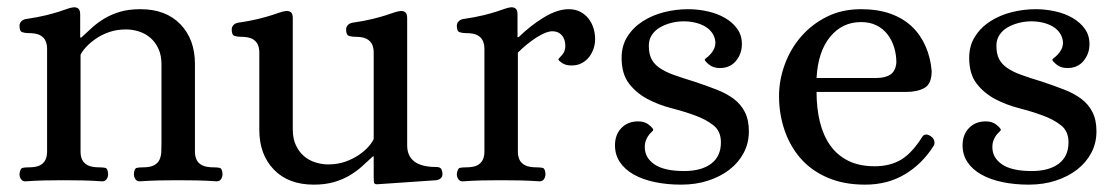

<svg xmlns="http://www.w3.org/2000/svg" viewBox="-20 -490 3042 522"><path d="M198 -388H201Q216 -402 231 -415.5Q246 -429 264.5 -440Q283 -451 306.5 -458Q330 -465 362 -465Q431 -465 470.5 -424Q510 -383 510 -316V-103Q510 -90 510 -77.5Q510 -65 514.5 -55.5Q519 -46 530 -40.5Q541 -35 562 -35Q571 -35 577.5 -33.5Q584 -32 585 -17Q585 -9 581 -3Q577 3 569 3Q540 1 515.5 0.5Q491 0 464 0Q437 0 413 0.5Q389 1 360 3Q352 3 348 -3Q344 -9 344 -17Q345 -32 351.5 -33.5Q358 -35 367 -35Q388 -35 398.5 -40.5Q409 -46 413.5 -55.5Q418 -65 418.5 -77.5Q419 -90 419 -103V-315Q419 -340 410.5 -358Q402 -376 388.5 -387.5Q375 -399 357.5 -404.5Q340 -410 323 -410Q297 -410 276 -402.5Q255 -395 239.5 -384Q224 -373 213.5 -361.5Q203 -350 199 -341V-103Q199 -90 199 -77.5Q199 -65 203.5 -55.5Q208 -46 219 -40.5Q230 -35 251 -35Q260 -35 266.5 -33.5Q273 -32 274 -17Q274 -9 270 -3Q266 3 258 3Q229 1 204.5 0.5Q180 0 153 0Q126 0 102 0.5Q78 1 49 3Q41 3 37 -3Q33 -9 33 -17Q35 -32 41 -33.5Q47 -35 57 -35Q78 -35 88.5 -40.5Q99 -46 103.5 -55.5Q108 -65 108 -77.5Q108 -90 108 -103V-332Q108 -345 108 -357.5Q108 -370 103.5 -379.5Q99 -389 88.5 -394.5Q78 -400 57 -400Q48 -400 40.5 -402.5Q33 -405 33 -420Q33 -426 37 -431Q41 -436 49 -438Q83 -443 105 -448.5Q127 -454 141 -458.5Q155 -463 163 -466Q171 -469 179 -470Q187 -471 192.5 -467Q198 -463 198 -451Z M1087 -95Q1087 -36 1166 -36Q1177 -36 1180 -30Q1183 -24 1183 -17Q1183 -3 1166 0L1005 11Q997 11 996.5 5Q996 -1 996 -9V-65H994Q979 -51 964 -37.5Q949 -24 930.5 -13Q912 -2 888 5Q864 12 833 12Q764 12 724.5 -29Q685 -70 685 -137V-322Q685 -335 685 -347.5Q685 -360 680.5 -369.5Q676 -379 665.5 -384.5Q655 -390 634 -390Q625 -390 617.5 -392.5Q610 -395 610 -410Q610 -416 614 -421Q618 -426 626 -428Q660 -433 682 -438.5Q704 -444 718 -448.5Q732 -453 740.5 -456Q749 -459 757 -460Q765 -461 770.5 -457Q776 -453 776 -441V-138Q776 -113 784.5 -95Q793 -77 806.5 -65.5Q820 -54 837.5 -48.5Q855 -43 872 -43Q898 -43 919 -50.5Q940 -58 956 -69Q972 -80 982 -91.5Q992 -103 996 -112V-322Q996 -335 996 -347.5Q996 -360 991.5 -369.5Q987 -379 976.5 -384.5Q966 -390 945 -390Q936 -390 928.5 -392.5Q921 -395 921 -410Q921 -416 925 -421Q929 -426 937 -428Q971 -433 993 -438.5Q1015 -444 1029 -448.5Q1043 -453 1051.5 -456Q1060 -459 1068 -460Q1076 -461 1081.5 -457Q1087 -453 1087 -441Z M1297 -332Q1297 -345 1297 -357.5Q1297 -370 1292.5 -379.5Q1288 -389 1277.5 -394.5Q1267 -400 1246 -400Q1237 -400 1229.5 -402.5Q1222 -405 1222 -420Q1222 -426 1226 -431Q1230 -436 1238 -438Q1272 -443 1294 -448.5Q1316 -454 1330 -458.5Q1344 -463 1352 -466Q1360 -469 1368 -470Q1376 -471 1381.5 -467Q1387 -463 1387 -451V-389H1390Q1424 -422 1460 -443.5Q1496 -465 1526 -465Q1544 -465 1557.5 -458Q1571 -451 1580 -439.5Q1589 -428 1593.5 -413.5Q1598 -399 1598 -384Q1598 -371 1594 -358.5Q1590 -346 1582 -335.5Q1574 -325 1562 -318.5Q1550 -312 1534 -312Q1518 -312 1508.5 -318.5Q1499 -325 1498 -328Q1498 -330 1507.5 -340Q1517 -350 1517 -365Q1517 -383 1507.5 -394Q1498 -405 1482 -405Q1465 -405 1438.5 -388Q1412 -371 1388 -347V-103Q1388 -90 1388 -77.5Q1388 -65 1392.5 -55.5Q1397 -46 1408 -40.5Q1419 -35 1440 -35Q1449 -35 1455.5 -33.5Q1462 -32 1463 -17Q1463 -9 1459 -3Q1455 3 1447 3Q1418 1 1393.5 0.5Q1369 0 1342 0Q1315 0 1291 0.5Q1267 1 1238 3Q1230 3 1226 -3Q1222 -9 1222 -17Q1224 -32 1230 -33.5Q1236 -35 1246 -35Q1267 -35 1277.5 -40.5Q1288 -46 1292.5 -55.5Q1297 -65 1297 -77.5Q1297 -90 1297 -103Z M1832 12Q1793 12 1760 5Q1727 -2 1703 -15.5Q1679 -29 1665.5 -49Q1652 -69 1652 -95Q1652 -124 1669.5 -142Q1687 -160 1715 -160Q1733 -160 1744.5 -150.5Q1756 -141 1756 -137Q1756 -135 1752.5 -132Q1749 -129 1744.5 -123.5Q1740 -118 1736.5 -109.5Q1733 -101 1733 -90Q1733 -61 1759.5 -43Q1786 -25 1840 -25Q1887 -25 1913.5 -45Q1940 -65 1940 -103Q1940 -133 1920 -149Q1900 -165 1870 -176Q1840 -187 1805 -196Q1770 -205 1740 -221Q1710 -237 1690 -263Q1670 -289 1670 -333Q1670 -366 1686 -391Q1702 -416 1728 -432.5Q1754 -449 1786 -457Q1818 -465 1851 -465Q1878 -465 1904.5 -459Q1931 -453 1951.5 -441Q1972 -429 1984.5 -411.5Q1997 -394 1997 -370Q1997 -344 1981 -324.5Q1965 -305 1937 -305Q1919 -305 1907.5 -314.5Q1896 -324 1896 -328Q1896 -329 1900.5 -332.5Q1905 -336 1910.5 -341.5Q1916 -347 1920.5 -355.5Q1925 -364 1925 -375Q1924 -389 1916.5 -400Q1909 -411 1897 -418Q1885 -425 1870 -428.5Q1855 -432 1839 -432Q1821 -432 1804 -427.5Q1787 -423 1773.5 -415Q1760 -407 1752 -394.5Q1744 -382 1744 -366Q1744 -344 1751 -330Q1758 -316 1773 -305.5Q1788 -295 1811.5 -286.5Q1835 -278 1868 -268Q1901 -257 1928 -246.5Q1955 -236 1974.5 -221.5Q1994 -207 2005 -185.5Q2016 -164 2016 -133Q2016 -101 2002 -74.5Q1988 -48 1963.5 -29Q1939 -10 1905.5 1Q1872 12 1832 12Z M2363 -278Q2387 -278 2401 -287.5Q2415 -297 2417 -320Q2417 -341 2411 -361Q2405 -381 2393 -396.5Q2381 -412 2363 -421Q2345 -430 2321 -430Q2270 -430 2237 -390Q2204 -350 2200 -278ZM2518 -93Q2487 -44 2440 -16Q2393 12 2332 12Q2274 12 2230 -7Q2186 -26 2157 -59Q2128 -92 2113 -136Q2098 -180 2098 -229Q2098 -272 2113.5 -314.5Q2129 -357 2158 -390.5Q2187 -424 2228 -444.5Q2269 -465 2321 -465Q2367 -465 2401.5 -452.5Q2436 -440 2459.5 -417.5Q2483 -395 2496.5 -364Q2510 -333 2513 -297Q2513 -262 2493.5 -251Q2474 -240 2443 -240H2200Q2200 -196 2209 -159Q2218 -122 2237 -95Q2256 -68 2286 -53Q2316 -38 2358 -38Q2400 -38 2430 -56Q2460 -74 2488 -119Q2496 -129 2510 -120Q2518 -115 2520 -107Q2522 -99 2518 -93Z M2777 12Q2738 12 2705 5Q2672 -2 2648 -15.5Q2624 -29 2610.5 -49Q2597 -69 2597 -95Q2597 -124 2614.5 -142Q2632 -160 2660 -160Q2678 -160 2689.5 -150.5Q2701 -141 2701 -137Q2701 -135 2697.5 -132Q2694 -129 2689.5 -123.5Q2685 -118 2681.5 -109.5Q2678 -101 2678 -90Q2678 -61 2704.5 -43Q2731 -25 2785 -25Q2832 -25 2858.5 -45Q2885 -65 2885 -103Q2885 -133 2865 -149Q2845 -165 2815 -176Q2785 -187 2750 -196Q2715 -205 2685 -221Q2655 -237 2635 -263Q2615 -289 2615 -333Q2615 -366 2631 -391Q2647 -416 2673 -432.5Q2699 -449 2731 -457Q2763 -465 2796 -465Q2823 -465 2849.5 -459Q2876 -453 2896.5 -441Q2917 -429 2929.5 -411.5Q2942 -394 2942 -370Q2942 -344 2926 -324.5Q2910 -305 2882 -305Q2864 -305 2852.5 -314.5Q2841 -324 2841 -328Q2841 -329 2845.5 -332.5Q2850 -336 2855.5 -341.5Q2861 -347 2865.5 -355.5Q2870 -364 2870 -375Q2869 -389 2861.5 -400Q2854 -411 2842 -418Q2830 -425 2815 -428.5Q2800 -432 2784 -432Q2766 -432 2749 -427.5Q2732 -423 2718.5 -415Q2705 -407 2697 -394.5Q2689 -382 2689 -366Q2689 -344 2696 -330Q2703 -316 2718 -305.5Q2733 -295 2756.5 -286.5Q2780 -278 2813 -268Q2846 -257 2873 -246.5Q2900 -236 2919.5 -221.5Q2939 -207 2950 -185.5Q2961 -164 2961 -133Q2961 -101 2947 -74.5Q2933 -48 2908.5 -29Q2884 -10 2850.5 1Q2817 12 2777 12Z"/></svg>

Font: Alice
Style: Regular
Weight: 400
Designer: Cyreal (www.cyreal.org)
Foundry: Cyreal (www.cyreal.org)
Version: Version 1.010